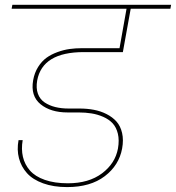

<svg xmlns="http://www.w3.org/2000/svg" viewBox="-20 -760 723 789"><path d="M27.8 -724.1 30.8 -740.2H683.1L680.2 -724.1H517.1L484.9 -545.9H324.2Q154.3 -545.9 132.8 -429.2Q127.4 -397.9 135.7 -375Q144 -352.1 163.3 -339.1Q182.6 -326.2 207.3 -320.1Q231.9 -314 262.2 -314H307.1Q337.9 -314 365.5 -308.8Q393.1 -303.7 417.7 -291.3Q442.4 -278.8 458.7 -260.5Q475.1 -242.2 481.7 -213.6Q488.3 -185.1 481.9 -149.9Q469.2 -80.6 410.4 -35.9Q351.6 8.8 255.9 8.8Q199.7 8.8 157.2 -6.6Q114.7 -22 90.8 -48.6Q66.9 -75.2 57.9 -109.9Q48.8 -144.5 56.2 -184.1H73.2Q66.9 -147 74.2 -115.5Q81.5 -84 103 -59.3Q124.5 -34.7 164.3 -20.8Q204.1 -6.8 258.8 -6.8Q344.7 -6.8 399.2 -47.6Q453.6 -88.4 464.8 -149.9Q470.7 -184.1 464.4 -210.4Q458 -236.8 442.9 -253.2Q427.7 -269.5 404.3 -279.8Q380.9 -290 356.2 -293.9Q331.5 -297.9 303.2 -297.9H257.8Q188 -297.9 146.5 -331.8Q105 -365.7 116.2 -430.2Q121.6 -460.9 136.5 -484.6Q151.4 -508.3 170.9 -522.5Q190.4 -536.6 216.1 -545.9Q241.7 -555.2 265.9 -558.6Q290 -562 316.9 -562H471.2L500 -724.1Z"/></svg>

Font: SVN-Poppins Thin
Style: Italic
Weight: 100
Italic angle: -10°
Designer: Ninad Kale (Devanagari), Jonny Pinhorn (Latin)
Foundry: Indian Type Foundry
Version: Version 3.002 2017